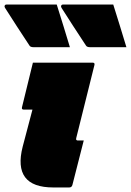

<svg xmlns="http://www.w3.org/2000/svg" viewBox="-66 -826 577 846"><path d="M184 -806Q199 -758 213.5 -711.5Q228 -665 242 -618H83Q68 -618 64 -625Q32 -674 8 -710.5Q-16 -747 -43 -790Q-47 -795 -45.5 -800.5Q-44 -806 -37 -806ZM433 -806Q448 -758 462.5 -711.5Q477 -665 491 -618H332Q317 -618 313 -625Q281 -674 257 -710.5Q233 -747 206 -790Q202 -795 203.5 -800.5Q205 -806 212 -806ZM79 -550H342Q353 -550 350 -539Q330 -459 310 -378.5Q290 -298 270 -218Q268 -212 271 -209Q273 -207 277 -207H303Q290 -158 278 -109Q266 -60 253 -11Q250 0 239 0H169Q-12 0 34 -180Q43 -213 55 -259.5Q67 -306 77 -343H39Q28 -343 31 -354Q43 -403 55 -452Q67 -501 79 -550Z"/></svg>

Font: Recursive Sn Lnr St XBk
Style: Italic
Weight: 1000
Italic angle: -15°
Version: Version 1.079;hotconv 1.0.112;makeotfexe 2.5.65598; ttfautoh